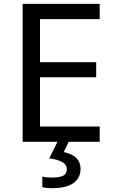

<svg xmlns="http://www.w3.org/2000/svg" viewBox="-20 -734 596 994"><path d="M496.1 0H97.2V-713.9H496.1V-634.8H187V-412.1H478V-334H187V-79.1H496.1ZM397 139.2Q397 187.5 360.1 213.9Q323.2 240.2 249 240.2Q217.3 240.2 199.2 234.9V180.2Q216.8 185.1 252 185.1Q288.6 185.1 307.4 175.5Q326.2 166 326.2 141.1Q326.2 97.7 234.9 85.9L277.8 0H335.9L310.1 53.2Q397 71.8 397 139.2Z"/></svg>

Font: NotoSans
Style: Regular
Weight: 400
Designer: Monotype Design team
Foundry: Monotype Imaging Inc.
Version: Version 1.04; ttfautohint (v1.4.1)